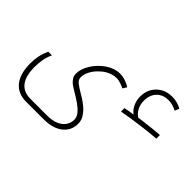

<svg xmlns="http://www.w3.org/2000/svg" viewBox="-153 -992 1583 1583"><g transform="rotate(45 638.0 -201.0)"><path d="M875 -296Q893 -300 917.5 -304.5Q942 -309 966 -312Q938 -331 918.5 -369.5Q899 -408 899 -456Q899 -505 919 -545Q942 -589 985.5 -615.5Q1029 -642 1088 -642Q1120 -642 1148 -634Q1176 -626 1199 -613L1183 -574Q1160 -586 1136.5 -593Q1113 -600 1087 -600Q1022 -600 983.5 -560Q945 -520 945 -453Q945 -409 963.5 -374Q982 -339 1012 -321L1048 -326Q1092 -332 1133 -336.5Q1174 -341 1203 -343.5Q1232 -346 1239 -346V-304Q1214 -303 1168 -298Q1122 -293 1068 -286Q1014 -279 962.5 -271Q911 -263 875 -256ZM266 240Q169 240 117 176Q65 112 65 -10Q65 -54 73.5 -95.5Q82 -137 102 -181H145Q126 -141 118.5 -98.5Q111 -56 111 -13Q111 93 152 145.5Q193 198 272 198H468Q530 198 570.5 179.5Q611 161 631 130.5Q651 100 651 65Q651 33 628.5 5.5Q606 -22 574.5 -44.5Q543 -67 516 -83Q484 -102 465 -114Q446 -126 434 -135Q417 -149 404 -168.5Q391 -188 391 -216Q391 -270 429 -331Q467 -391 526.5 -431.5Q586 -472 650 -472Q685 -472 719 -459Q753 -446 770 -434L748 -399Q737 -405 708.5 -415.5Q680 -426 655 -426Q631 -426 606 -418.5Q581 -411 559 -398Q528 -379 500.5 -350Q473 -321 456.5 -287.5Q440 -254 440 -221Q440 -192 467.5 -171Q495 -150 533 -128Q575 -104 600.5 -84.5Q626 -65 642 -50Q664 -28 680.5 0.5Q697 29 697 65Q697 144 636.5 192Q576 240 467 240Z"/></g></svg>

Font: Noto Kufi Arabic ExtraLight
Style: Regular
Weight: 200
Designer: Monotype Design Team, David Williams, Khaled Hosny
Foundry: Google LLC
Version: Version 2.109; ttfautohint (v1.8.4.7-5d5b)